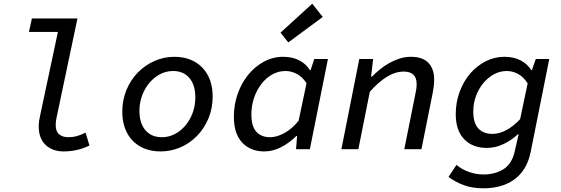

<svg xmlns="http://www.w3.org/2000/svg" viewBox="-20 -809 3040 1041"><path d="M325 12Q265 12 227.5 -23Q190 -58 190 -124Q190 -151 197 -180L294 -636H137L153 -709H400L287 -173Q282 -151 282 -131Q282 -96 301 -80.5Q320 -65 351 -65Q375 -65 396.5 -71Q418 -77 444 -90L465 -20Q400 12 325 12Z M851 12Q802 12 763.5 -3.5Q725 -19 698 -47.5Q671 -76 657 -115.5Q643 -155 643 -203Q643 -267 666 -322Q689 -377 728 -416.5Q767 -456 818 -478.5Q869 -501 925 -501Q974 -501 1012.5 -485.5Q1051 -470 1078 -441.5Q1105 -413 1119 -373.5Q1133 -334 1133 -286Q1133 -221 1110 -166.5Q1087 -112 1048 -72Q1009 -32 958 -10Q907 12 851 12ZM858 -65Q894 -65 926.5 -81.5Q959 -98 984 -127Q1009 -156 1024 -195.5Q1039 -235 1039 -281Q1039 -348 1007 -386Q975 -424 918 -424Q882 -424 849.5 -407.5Q817 -391 791.5 -361.5Q766 -332 751 -292.5Q736 -253 736 -208Q736 -141 768.5 -103Q801 -65 858 -65Z M1413 12Q1338 12 1293 -36Q1248 -84 1248 -176Q1248 -242 1269 -301Q1290 -360 1326.5 -404.5Q1363 -449 1411.5 -475Q1460 -501 1515 -501Q1566 -501 1603 -481.5Q1640 -462 1660 -429H1664L1684 -489H1758L1660 0H1585L1591 -72H1587Q1549 -34 1504 -11Q1459 12 1413 12ZM1444 -65Q1480 -65 1521 -87Q1562 -109 1599 -154L1642 -358Q1619 -393 1589 -408.5Q1559 -424 1528 -424Q1489 -424 1455.5 -405Q1422 -386 1397 -353.5Q1372 -321 1357.5 -278.5Q1343 -236 1343 -189Q1343 -124 1370 -94.5Q1397 -65 1444 -65ZM1543 -579 1501 -632 1673 -789 1730 -717Z M1831 0 1928 -489H2003L1992 -393H1996Q2017 -414 2041 -433.5Q2065 -453 2092 -468Q2119 -483 2148 -492Q2177 -501 2208 -501Q2272 -501 2303 -468Q2334 -435 2334 -378Q2334 -358 2331.5 -339Q2329 -320 2325 -300L2265 0H2172L2230 -289Q2234 -307 2236.5 -322.5Q2239 -338 2239 -353Q2239 -421 2169 -421Q2124 -421 2077.5 -392.5Q2031 -364 1985 -311L1923 0Z M2602 212Q2540 212 2493.5 194.5Q2447 177 2412 150L2455 85Q2484 110 2523 123.5Q2562 137 2602 137Q2662 137 2708 109.5Q2754 82 2770 15L2792 -81H2788Q2754 -49 2710 -28Q2666 -7 2620 -7Q2542 -7 2496.5 -54.5Q2451 -102 2451 -190Q2451 -254 2472 -311Q2493 -368 2529 -410Q2565 -452 2613 -476.5Q2661 -501 2715 -501Q2766 -501 2803 -481.5Q2840 -462 2860 -429H2864L2885 -489H2958L2857 16Q2846 69 2822.5 106Q2799 143 2765 166.5Q2731 190 2689.5 201Q2648 212 2602 212ZM2650 -83Q2687 -83 2726 -104Q2765 -125 2800 -163L2841 -357Q2818 -392 2789 -408Q2760 -424 2727 -424Q2691 -424 2658.5 -406.5Q2626 -389 2601 -359Q2576 -329 2561 -289Q2546 -249 2546 -204Q2546 -142 2573.5 -112.5Q2601 -83 2650 -83Z"/></svg>

Font: Source Code Pro Medium
Style: Italic
Weight: 500
Italic angle: -11°
Monospace: yes
Designer: Paul D. Hunt, Teo Tuominen
Foundry: Adobe Systems Incorporated
Version: Version 1.050;PS 1.000;hotconv 16.6.51;makeotf.lib2.5.65220